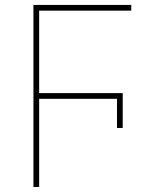

<svg xmlns="http://www.w3.org/2000/svg" viewBox="-20 -747 617 767"><path d="M504.3 -727.3V-704.5H136.4V-375H470.2V-235.8H447.4V-352.3H136.4V0H113.6V-727.3Z"/></svg>

Font: Inter P Thin
Style: Regular
Weight: 100
Designer: Rasmus Andersson
Foundry: rsms
Version: Version 3.018;git-588b23468